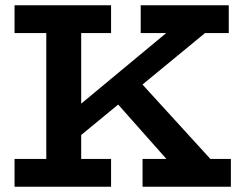

<svg xmlns="http://www.w3.org/2000/svg" viewBox="-20 -706 902 726"><path d="M211 -133V-251L635 -603H782ZM35 0V-105H400V0ZM155 -58V-626H287V-58ZM35 -581V-686H400V-581ZM519 0V-105H853V0ZM635 -76 376 -368 478 -431 802 -76ZM512 -581V-686H845V-581Z"/></svg>

Font: BioRhyme ExtraBold
Style: Bold
Weight: 700
Version: Version 1.600;gftools[0.9.33]